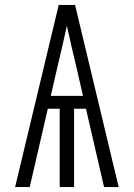

<svg xmlns="http://www.w3.org/2000/svg" viewBox="-20 -755 540 775"><path d="M41 0 217 -735H283L459 0H400L327 -316H279V0H221V-316H173L100 0ZM185 -368H315L287 -490Q277 -530 268 -570.5Q259 -611 250 -651Q241 -611 232 -570.5Q223 -530 213 -490Z"/></svg>

Font: Iosevka Fixed SS04 Light
Style: Regular
Weight: 300
Monospace: yes
Designer: Belleve Invis
Foundry: Belleve Invis
Version: Version 32.5.0